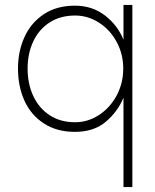

<svg xmlns="http://www.w3.org/2000/svg" viewBox="-20 -529 630 779"><path d="M480 -251Q480 -310 453 -359.5Q426 -409 381 -437.5Q336 -466 285 -466Q225 -466 181.5 -438Q138 -410 115 -361Q92 -312 92 -251Q92 -189 115 -139.5Q138 -90 181.5 -61.5Q225 -33 285 -33Q336 -33 381 -62Q426 -91 453 -141Q480 -191 480 -251ZM481 -368V-509H517V230H481V-133Q459 -78 410.5 -36Q362 6 284 6Q210 6 157.5 -28.5Q105 -63 79 -121Q53 -179 53 -251Q53 -321 79.5 -379Q106 -437 158 -471.5Q210 -506 284 -506Q354 -506 405.5 -466.5Q457 -427 481 -368Z"/></svg>

Font: SUIT Variable
Style: Regular
Weight: 400
Designer: Sunn Youn; Korean Glyphs from Source Han Sans (Sandoll Communications; Soo-young Jang, Joo-yeon Kang)
Foundry: Sunn
Version: Version 1.150;FEAKit 1.0